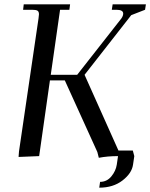

<svg xmlns="http://www.w3.org/2000/svg" viewBox="-20 -722 695 888"><path d="M65.9 3.9 67.9 -22 158.2 -637.2Q160.2 -650.9 160.2 -655.8Q160.2 -668.5 153.3 -672.6Q146.5 -676.8 127.9 -676.8H86.9L89.8 -702.1H304.2L300.8 -676.8H257.8L214.8 -376H336.9L541 -636.2Q549.8 -648.4 549.8 -659.2Q549.8 -676.8 518.1 -676.8H497.1L501 -702.1H654.8L650.9 -676.8L586.9 -651.9L371.1 -376L527.8 -25.9H594.2L601.1 0L595.2 40Q589.4 79.6 546.4 112.8Q503.4 146 439 146L442.9 119.1Q474.1 119.1 494.9 94Q515.6 68.8 520 40L525.9 0Q477.1 0 437 7.8L430.2 -19L279.8 -350.1H210.9L161.1 0Z"/></svg>

Font: Dihjauti S
Style: Bold Italic
Weight: 700
Italic angle: -9°
Designer: T. Christopher White
Version: Version 3.0.0